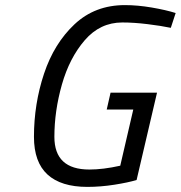

<svg xmlns="http://www.w3.org/2000/svg" viewBox="-20 -722 708 752"><path d="M113 -186Q113 -315 152.5 -433.5Q192 -552 272 -627Q352 -702 469 -702Q519 -702 574.5 -692.5Q630 -683 668 -671L649 -613Q611 -621 557.5 -627.5Q504 -634 459 -634Q372 -634 312 -564.5Q252 -495 222.5 -391Q193 -287 193 -186Q193 -58 330 -58Q384 -58 451 -73L502 -293H398L413 -359H595L515 -17Q482 -7 428 1.5Q374 10 322 10Q219 10 166 -38.5Q113 -87 113 -186Z"/></svg>

Font: Cairo
Style: Italic
Weight: 400
Italic angle: -13°
Designer: Mohamed Gaber, Accademia di Belle Arti di Urbino and others
Foundry: Kief Type Foundry, Accademia di Belle Arti di Urbino and others
Version: Version 3.011